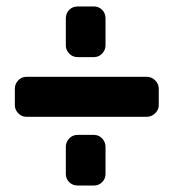

<svg xmlns="http://www.w3.org/2000/svg" viewBox="-20 -609 536 595"><path d="M472 -283Q472 -269 461 -258Q450 -247 434 -247H62Q47 -247 36.5 -258Q26 -269 26 -283V-334Q26 -349 36.5 -360Q47 -371 62 -371H434Q450 -371 461 -360Q472 -349 472 -334ZM307 -468Q307 -454 296.5 -443Q286 -432 271 -432H221Q205 -432 194.5 -443Q184 -454 184 -468V-552Q184 -568 194.5 -578.5Q205 -589 221 -589H271Q286 -589 296.5 -578.5Q307 -568 307 -552ZM307 -70Q307 -55 296.5 -44.5Q286 -34 271 -34H221Q205 -34 194.5 -44.5Q184 -55 184 -70V-154Q184 -169 194.5 -180Q205 -191 221 -191H271Q286 -191 296.5 -180Q307 -169 307 -154Z"/></svg>

Font: H.H. Samuel
Style: Regular
Weight: 900
Width: 1
Designer: deFharo
Foundry: deFharo
Version: Version 1.009